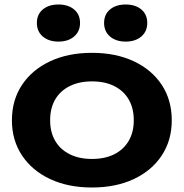

<svg xmlns="http://www.w3.org/2000/svg" viewBox="-20 -819 818 854"><path d="M389 15Q283 15 203 -22.5Q123 -60 78 -127.5Q33 -195 33 -284Q33 -374 78 -441.5Q123 -509 203 -546.5Q283 -584 389 -584Q495 -584 575 -546.5Q655 -509 699.5 -441.5Q744 -374 744 -284Q744 -195 699.5 -127.5Q655 -60 575 -22.5Q495 15 389 15ZM389 -112Q447 -112 488.5 -133Q530 -154 552.5 -192.5Q575 -231 575 -284Q575 -338 552.5 -376.5Q530 -415 488.5 -436Q447 -457 389 -457Q332 -457 290 -436Q248 -415 225.5 -376.5Q203 -338 203 -284Q203 -231 225.5 -192.5Q248 -154 290 -133Q332 -112 389 -112ZM240 -634Q197 -634 170.5 -656.5Q144 -679 144 -717Q144 -755 170.5 -777Q197 -799 240 -799Q283 -799 309.5 -777Q336 -755 336 -717Q336 -679 309.5 -656.5Q283 -634 240 -634ZM539 -634Q496 -634 469.5 -656.5Q443 -679 443 -717Q443 -755 469.5 -777Q496 -799 539 -799Q582 -799 608.5 -777Q635 -755 635 -717Q635 -679 608.5 -656.5Q582 -634 539 -634Z"/></svg>

Font: Unbounded Medium
Style: Regular
Weight: 500
Designer: Luke Prowse, Jean-Baptiste Morizot, Fátima Lázaro, Florian Runge
Foundry: NaN
Version: Version 1.700